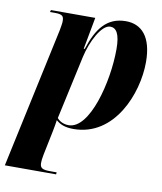

<svg xmlns="http://www.w3.org/2000/svg" viewBox="-103 -616 781 926"><g transform="rotate(10 287.5 -153.0)"><path d="M132 -449 -16 240H235L236 230H205C167 230 154 224 154 198C154 188 155 178 159 157L184 35C188 13 191 -1 193 -18C214 0 238 10 279 10C479 10 568 -213 568 -368C568 -493 515 -546 439 -546C345 -546 299 -482 266 -380H261L290 -536H73L70 -526H95C133 -526 138 -516 138 -492C138 -482 135 -467 132 -449ZM253 -4C229 -4 208 -14 196 -29L264 -341C281 -417 326 -507 369 -507C398 -507 417 -481 417 -405C417 -244 356 -4 253 -4Z"/></g></svg>

Font: Noto Serif Display Condensed ExtraBold
Style: Italic
Weight: 800
Width: 3
Italic angle: -12°
Designer: Monotype Design Team
Foundry: Monotype Imaging Inc.
Version: Version 2.009